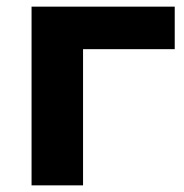

<svg xmlns="http://www.w3.org/2000/svg" viewBox="-20 -558 554 578"><path d="M75 0V-538H506V-410H230V0Z"/></svg>

Font: Montserrat
Style: Bold
Weight: 700
Designer: Julieta Ulanovsky
Foundry: Julieta Ulanovsky
Version: Version 9.000; ttfautohint (v1.8.4.7-5d5b)